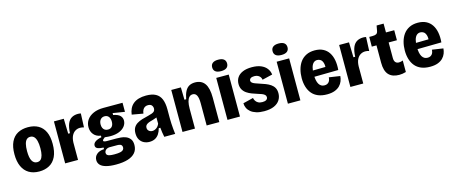

<svg xmlns="http://www.w3.org/2000/svg" viewBox="-50 -1447 5527 2333"><g transform="rotate(-15 2713.5 -281.0)"><path d="M270 14Q194 14 140.5 -18Q87 -50 58.5 -112.5Q30 -175 30 -266Q30 -360 59.5 -421.5Q89 -483 143.5 -512.5Q198 -542 272 -542Q347 -542 401 -512Q455 -482 483.5 -421.5Q512 -361 512 -269Q512 -172 482 -109Q452 -46 397 -16Q342 14 270 14ZM273 -102Q301 -102 318.5 -118.5Q336 -135 345 -169.5Q354 -204 354 -256Q354 -311 344.5 -348Q335 -385 316.5 -403.5Q298 -422 268 -422Q242 -422 224 -405Q206 -388 197 -352.5Q188 -317 188 -263Q188 -180 210 -141Q232 -102 273 -102Z M597 0V-266V-528H721L726 -339H748Q752 -415 770.5 -458.5Q789 -502 822.5 -521.5Q856 -541 902 -541Q910 -541 919 -540Q928 -539 938 -537L931 -363Q921 -367 907 -369Q893 -371 882 -371Q850 -371 822.5 -354.5Q795 -338 778 -304.5Q761 -271 759 -218V0Z M1193 174Q1118 174 1068.5 160.5Q1019 147 995.5 121.5Q972 96 972 60Q972 16 1005.5 -13Q1039 -42 1098 -45V-65Q1055 -66 1026.5 -77Q998 -88 998 -116Q998 -144 1025.5 -163.5Q1053 -183 1104 -193V-213Q1048 -220 1016 -258Q984 -296 984 -351Q984 -403 1012.5 -443.5Q1041 -484 1094 -507.5Q1147 -531 1221 -531H1461V-417L1312 -441V-417Q1374 -405 1398 -379.5Q1422 -354 1422 -319Q1422 -280 1397 -247.5Q1372 -215 1325.5 -196Q1279 -177 1215 -177Q1204 -177 1188 -178Q1172 -179 1144 -182Q1128 -170 1120.5 -162Q1113 -154 1113 -147Q1113 -141 1119 -137.5Q1125 -134 1134.5 -132.5Q1144 -131 1155 -131H1279Q1300 -131 1332 -128.5Q1364 -126 1394.5 -114Q1425 -102 1446.5 -75Q1468 -48 1468 1Q1468 59 1435.5 97.5Q1403 136 1342 155Q1281 174 1193 174ZM1205 49Q1252 49 1278.5 43Q1305 37 1316 24.5Q1327 12 1327 -5Q1327 -22 1320 -31.5Q1313 -41 1301.5 -45Q1290 -49 1278.5 -49.5Q1267 -50 1259 -50H1164Q1134 -46 1119 -30.5Q1104 -15 1104 5Q1104 20 1113.5 30Q1123 40 1145.5 44.5Q1168 49 1205 49ZM1207 -262Q1241 -262 1258.5 -284Q1276 -306 1276 -344Q1276 -383 1258 -406Q1240 -429 1207 -429Q1174 -429 1154.5 -406Q1135 -383 1135 -344Q1135 -319 1143.5 -300.5Q1152 -282 1168 -272Q1184 -262 1207 -262Z M1656 13Q1617 13 1585 -3.5Q1553 -20 1534.5 -52Q1516 -84 1516 -131Q1516 -173 1531.5 -201Q1547 -229 1575.5 -247Q1604 -265 1641.5 -276.5Q1679 -288 1723 -298Q1751 -305 1771 -312.5Q1791 -320 1801.5 -332Q1812 -344 1812 -365Q1812 -388 1798 -405.5Q1784 -423 1751 -423Q1728 -423 1711.5 -413Q1695 -403 1685 -384Q1675 -365 1672 -338L1531 -363Q1536 -404 1552 -437.5Q1568 -471 1596.5 -494.5Q1625 -518 1665.5 -530Q1706 -542 1758 -542Q1833 -542 1879 -517Q1925 -492 1946 -441Q1967 -390 1967 -313V-198Q1967 -167 1969 -132.5Q1971 -98 1974 -64Q1977 -30 1981 0H1844Q1838 -28 1833.5 -57Q1829 -86 1826 -119H1806Q1796 -78 1776 -48Q1756 -18 1726 -2.5Q1696 13 1656 13ZM1724 -106Q1739 -106 1752.5 -111.5Q1766 -117 1778 -126Q1790 -135 1799 -148Q1808 -161 1813 -175L1812 -276L1840 -268Q1824 -257 1805 -249Q1786 -241 1766 -235.5Q1746 -230 1727.5 -224.5Q1709 -219 1694.5 -211Q1680 -203 1671.5 -191.5Q1663 -180 1663 -162Q1663 -137 1680.5 -121.5Q1698 -106 1724 -106Z M2073 0V-324V-528H2194L2197 -372H2219Q2230 -432 2249.5 -469.5Q2269 -507 2300 -524.5Q2331 -542 2374 -542Q2455 -542 2495.5 -485Q2536 -428 2536 -307V0H2377V-280Q2377 -347 2360.5 -378.5Q2344 -410 2311 -410Q2283 -410 2265 -390.5Q2247 -371 2238.5 -335.5Q2230 -300 2230 -251V0Z M2639 0V-528H2796V0ZM2718 -592Q2671 -592 2647.5 -610.5Q2624 -629 2624 -664Q2624 -699 2648 -717.5Q2672 -736 2718 -736Q2765 -736 2788.5 -717.5Q2812 -699 2812 -664Q2812 -629 2788.5 -610.5Q2765 -592 2718 -592Z M3099 14Q3042 14 3000.5 1Q2959 -12 2932 -34Q2905 -56 2891.5 -85Q2878 -114 2878 -145L3007 -177Q3010 -159 3020.5 -141Q3031 -123 3052 -111Q3073 -99 3106 -99Q3139 -99 3156 -111Q3173 -123 3173 -143Q3173 -161 3160.5 -173Q3148 -185 3125 -194Q3102 -203 3071 -212Q3039 -222 3006 -234.5Q2973 -247 2944.5 -266Q2916 -285 2898.5 -314.5Q2881 -344 2881 -386Q2881 -432 2904 -467Q2927 -502 2973.5 -522Q3020 -542 3089 -542Q3156 -542 3202.5 -522.5Q3249 -503 3275 -469Q3301 -435 3306 -392L3177 -361Q3175 -379 3165 -394Q3155 -409 3136.5 -419Q3118 -429 3091 -429Q3059 -429 3043.5 -417.5Q3028 -406 3028 -388Q3028 -374 3040 -363Q3052 -352 3075 -343.5Q3098 -335 3131 -324Q3167 -313 3201.5 -299.5Q3236 -286 3263 -267.5Q3290 -249 3305.5 -221.5Q3321 -194 3321 -153Q3321 -106 3297 -68Q3273 -30 3224 -8Q3175 14 3099 14Z M3399 0V-528H3556V0ZM3478 -592Q3431 -592 3407.5 -610.5Q3384 -629 3384 -664Q3384 -699 3408 -717.5Q3432 -736 3478 -736Q3525 -736 3548.5 -717.5Q3572 -699 3572 -664Q3572 -629 3548.5 -610.5Q3525 -592 3478 -592Z M3890 14Q3825 14 3778 -5.5Q3731 -25 3701 -61Q3671 -97 3656 -146.5Q3641 -196 3641 -256Q3641 -313 3655 -365Q3669 -417 3697.5 -456.5Q3726 -496 3771.5 -519Q3817 -542 3879 -542Q3940 -542 3983.5 -520Q4027 -498 4054 -457.5Q4081 -417 4091.5 -361Q4102 -305 4096 -237L3753 -232V-310L3990 -314L3953 -279Q3959 -333 3949.5 -364Q3940 -395 3921 -408Q3902 -421 3879 -421Q3852 -421 3833 -403.5Q3814 -386 3804 -351Q3794 -316 3794 -264Q3794 -180 3818 -140Q3842 -100 3887 -100Q3906 -100 3919.5 -106Q3933 -112 3942.5 -123Q3952 -134 3956.5 -148.5Q3961 -163 3962 -181L4101 -160Q4099 -128 4087 -97Q4075 -66 4050.5 -41Q4026 -16 3986.5 -1Q3947 14 3890 14Z M4185 0V-266V-528H4309L4314 -339H4336Q4340 -415 4358.5 -458.5Q4377 -502 4410.5 -521.5Q4444 -541 4490 -541Q4498 -541 4507 -540Q4516 -539 4526 -537L4519 -363Q4509 -367 4495 -369Q4481 -371 4470 -371Q4438 -371 4410.5 -354.5Q4383 -338 4366 -304.5Q4349 -271 4347 -218V0Z M4798 12Q4711 12 4666.5 -36Q4622 -84 4622 -187V-406H4563L4564 -528H4603Q4637 -528 4653 -537.5Q4669 -547 4674 -573L4686 -639H4774V-528H4878V-402H4774V-207Q4774 -170 4789.5 -152.5Q4805 -135 4833 -135Q4846 -135 4859 -138Q4872 -141 4883 -146V-1Q4859 6 4838.5 9Q4818 12 4798 12Z M5187 14Q5122 14 5075 -5.5Q5028 -25 4998 -61Q4968 -97 4953 -146.5Q4938 -196 4938 -256Q4938 -313 4952 -365Q4966 -417 4994.5 -456.5Q5023 -496 5068.5 -519Q5114 -542 5176 -542Q5237 -542 5280.5 -520Q5324 -498 5351 -457.5Q5378 -417 5388.5 -361Q5399 -305 5393 -237L5050 -232V-310L5287 -314L5250 -279Q5256 -333 5246.5 -364Q5237 -395 5218 -408Q5199 -421 5176 -421Q5149 -421 5130 -403.5Q5111 -386 5101 -351Q5091 -316 5091 -264Q5091 -180 5115 -140Q5139 -100 5184 -100Q5203 -100 5216.5 -106Q5230 -112 5239.5 -123Q5249 -134 5253.5 -148.5Q5258 -163 5259 -181L5398 -160Q5396 -128 5384 -97Q5372 -66 5347.5 -41Q5323 -16 5283.5 -1Q5244 14 5187 14Z"/></g></svg>

Font: Bricolage Grotesque SemiCondensed ExtraBold
Style: Regular
Weight: 800
Width: 4
Designer: Mathieu Triay
Foundry: Atelier Triay
Version: Version 1.001;gftools[0.9.33.dev8+g029e19f]